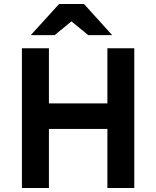

<svg xmlns="http://www.w3.org/2000/svg" viewBox="-20 -942 783 962"><path d="M518.1 0V-295.9H225.1V0H89.8V-700.2H225.1V-423.8H518.1V-700.2H652.8V0ZM421.9 -766.1 337.9 -835 253.9 -766.1H134.3L275.9 -921.9H400.9L542 -766.1Z"/></svg>

Font: Overpass
Style: Bold
Weight: 700
Designer: Delve Withrington
Foundry: Delve Fonts
Version: Version 1.001